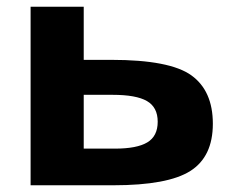

<svg xmlns="http://www.w3.org/2000/svg" viewBox="-20 -551 713 571"><path d="M71 0V-531H229V-373H311Q485 -373 549 -327Q613 -281 613 -183Q613 -85 546 -42.5Q479 0 317 0ZM229 -109H322Q387 -109 418 -127.5Q449 -146 449 -189Q449 -232 417 -250.5Q385 -269 315 -269H229Z"/></svg>

Font: Fix15 Mono
Style: Bold
Weight: 700
Designer: Carrois Corporate & Edenspiekermann AG
Foundry: Carrois Corporate GbR & Edenspiekermann AG
Version: Version 3.206